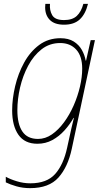

<svg xmlns="http://www.w3.org/2000/svg" viewBox="-20 -735 538 995"><path d="M136 240Q98 240 65 230.5Q32 221 10 210V181Q33 194 67.5 204.5Q102 215 137 215Q223 215 266 166.5Q309 118 328 30L339 -20Q343 -41 350 -70Q357 -99 363 -124H361Q342 -90 314 -59Q286 -28 251 -9Q216 10 174 10Q108 10 75.5 -36.5Q43 -83 43 -163Q43 -223 58.5 -288.5Q74 -354 105 -410.5Q136 -467 183 -502Q230 -537 293 -537Q335 -537 362 -520Q389 -503 404 -476.5Q419 -450 424 -421H426L450 -527H472L352 36Q332 130 283 185Q234 240 136 240ZM177 -15Q215 -15 249 -38.5Q283 -62 312 -101.5Q341 -141 362 -189Q383 -237 394.5 -286.5Q406 -336 406 -379Q406 -444 375 -478Q344 -512 292 -512Q237 -512 195.5 -479.5Q154 -447 126 -394.5Q98 -342 84 -281.5Q70 -221 70 -164Q70 -92 96 -53.5Q122 -15 177 -15ZM312 -607Q263 -607 238.5 -631.5Q214 -656 214 -697Q214 -708 215 -715H239Q236 -682 250.5 -656.5Q265 -631 312 -631Q355 -631 378 -652.5Q401 -674 412 -715H436Q423 -662 393.5 -634.5Q364 -607 312 -607Z"/></svg>

Font: Noto Sans SemiCondensed Thin
Style: Italic
Weight: 100
Width: 4
Italic angle: -12°
Designer: Monotype Design Team
Foundry: Monotype Imaging Inc.
Version: Version 2.013; ttfautohint (v1.8.4.7-5d5b)